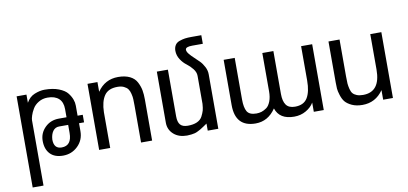

<svg xmlns="http://www.w3.org/2000/svg" viewBox="-82 -1023 3191 1502"><g transform="rotate(-10 1513.5 -272.0)"><path d="M348.1 -68.8Q428.2 -68.8 428.2 -169.9V-233.9H356Q324.7 -233.9 306.2 -208Q288.6 -183.1 286.1 -142.1Q286.1 -68.8 348.1 -68.8ZM514.2 -168.9Q514.2 -98.1 465.3 -50.8Q417 -3.9 348.1 -3.9Q281.7 -3.9 246.1 -41Q210 -78.6 210 -145Q210 -207 254.4 -251Q298.8 -294.9 365.2 -294.9H425.8V-359.9Q425.8 -415 395 -443.4Q363.8 -472.2 306.2 -472.2Q265.6 -472.2 234.4 -453.1Q202.6 -434.1 187 -406.7Q170.9 -379.4 163.6 -356Q155.8 -331.5 155.8 -318.8V200.2H69.8V-523.9H147.9V-459Q172.4 -503.4 213.9 -520Q256.3 -537.1 293 -537.1Q359.4 -537.1 405.8 -519Q454.1 -500 474.6 -473.1Q495.1 -446.8 504.4 -420.4Q513.2 -396.5 513.2 -372.1V-292H554.2V-231.9H514.2Z M858.9 -460Q785.6 -460 754.4 -414.1Q722.7 -367.7 720.7 -283.2V1H632.8V-523.9H711.9V-446.8Q772.5 -535.2 877 -535.2Q932.1 -535.2 970.2 -516.6Q1007.8 -498 1024.9 -464.4Q1042.5 -429.7 1047.9 -398.9Q1053.7 -366.7 1053.7 -326.2V1H965.8V-293Q965.8 -318.8 964.8 -343.3Q964.4 -361.3 958 -387.2Q952.6 -410.6 941.4 -425.8Q931.2 -439.9 909.7 -450.2Q889.6 -460 858.9 -460Z M1491.7 -436Q1491.7 -464.8 1470.2 -492.2Q1449.2 -518.6 1423.3 -538.1Q1396 -558.1 1376 -588.9Q1354.5 -621.6 1354.5 -659.2Q1354.5 -685.1 1366.7 -704.1Q1377.9 -721.7 1401.4 -730Q1425.3 -738.3 1445.8 -741.2Q1467.8 -744.1 1498.5 -744.1H1575.7V-675.8H1491.7Q1437.5 -675.8 1437.5 -652.8Q1437.5 -637.7 1452.1 -619.6Q1468.3 -599.6 1487.8 -582Q1502 -569.3 1529.8 -541.5Q1549.3 -522 1564.9 -491.7Q1579.6 -462.9 1579.6 -433.1V0H1495.6V-56.2Q1478.5 -44.4 1468.3 -37.6Q1462.4 -33.7 1456.5 -30Q1450.7 -26.4 1447 -23.9Q1443.4 -21.5 1441.9 -20.5Q1439.5 -19 1418.9 -8.3Q1402.8 0 1392.1 2.4Q1375.5 5.9 1365.2 7.3Q1346.7 9.8 1330.6 9.8Q1265.1 9.8 1225.1 -25.4Q1184.6 -61 1183.6 -115.2V-523.9H1271.5V-152.8Q1271.5 -107.4 1289.6 -86.4Q1308.1 -64.9 1349.6 -64.9Q1393.6 -64.9 1422.9 -78.1Q1452.1 -91.3 1465.3 -116.2Q1478.5 -141.6 1484.4 -162.1Q1489.3 -179.7 1491.7 -213.9Z M2201.2 -65.9Q2270.5 -65.9 2299.8 -113.3Q2329.6 -161.6 2329.6 -251V-523.9H2417.5V-1H2338.4V-74.2Q2317.4 -38.1 2275.4 -14.2Q2233.9 9.8 2181.6 9.8Q2065.4 9.8 2035.6 -81.1Q1974.6 9.8 1875.5 9.8Q1714.4 9.8 1714.4 -164.1V-523.9H1802.2V-192.9Q1802.2 -129.9 1820.3 -98.1Q1838.9 -65.9 1894.5 -65.9Q1916 -65.9 1935.5 -71.8Q1954.6 -77.6 1976.1 -92.8Q1995.6 -106.9 2008.8 -140.6Q2021.5 -173.3 2021.5 -219.2V-523.9H2109.4V-183.1Q2109.4 -126 2130.4 -96.2Q2151.9 -65.9 2201.2 -65.9Z M2741.7 -64Q2878.9 -64 2878.9 -241.2V-522.9H2966.8V0H2889.2V-76.2Q2828.1 12.2 2724.1 12.2Q2675.3 12.2 2640.1 -3.9Q2605.5 -20 2587.4 -41.5Q2570.8 -61.5 2560.1 -95.7Q2549.8 -127.9 2548.3 -148.4Q2546.9 -168.9 2546.9 -196.8V-522.9H2634.8V-231Q2634.8 -194.3 2636.2 -173.3Q2637.7 -154.3 2644 -128.4Q2649.9 -105 2661.1 -92.3Q2672.4 -79.6 2692.4 -71.8Q2712.4 -64 2741.7 -64Z"/></g></svg>

Font: Miedinger*
Style: Book
Weight: 400
Version: Version 001.000